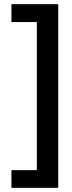

<svg xmlns="http://www.w3.org/2000/svg" viewBox="-20 -807 345 923"><path d="M35 11H157V-701H35V-787H260V96H35Z"/></svg>

Font: Prompt
Style: Regular
Weight: 400
Designer: Katatrad Team
Foundry: CadsonDemak
Version: Version 1.001